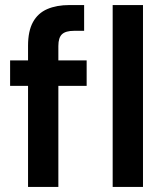

<svg xmlns="http://www.w3.org/2000/svg" viewBox="-20 -740 652 760"><path d="M91 0V-559Q91 -617 110.5 -652.5Q130 -688 167 -704Q204 -720 255 -720H313V-618H273Q240 -618 225.5 -604.5Q211 -591 211 -558V0ZM20 -400V-501H323V-400ZM426 0V-720H546V0Z"/></svg>

Font: DM Sans 18pt SemiBold
Style: Regular
Weight: 600
Designer: Colophon Foundry, Jonny Pinhorn
Foundry: Colophon Foundry
Version: Version 4.004;gftools[0.9.30]